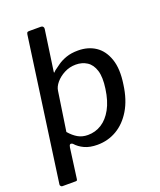

<svg xmlns="http://www.w3.org/2000/svg" viewBox="-163 -843 924 1108"><g transform="rotate(-20 299.5 -288.5)"><path d="M224 -742Q232 -742 236.5 -736.5Q241 -731 240 -723L204 -472Q203 -465 206.5 -467.5Q210 -470 216 -477Q231 -488 252 -503Q273 -518 304 -529Q335 -540 377 -540Q439 -540 484 -510Q529 -480 550 -419Q571 -358 557 -266Q545 -176 508 -114.5Q471 -53 417 -21.5Q363 10 298 10Q252 10 219.5 -5Q187 -20 166 -44Q147 -57 143 -31L118 154Q117 161 115 163Q113 165 106 165H25Q20 165 15.5 159.5Q11 154 13 148L135 -727Q137 -737 140 -739.5Q143 -742 153 -742H224ZM154 -121Q178 -93 204.5 -77.5Q231 -62 266 -62Q312 -62 350 -86Q388 -110 414.5 -158Q441 -206 451 -278Q461 -347 448 -388.5Q435 -430 405.5 -449Q376 -468 337 -468Q299 -468 266.5 -451Q234 -434 213.5 -409.5Q193 -385 190 -361L154 -121Z"/></g></svg>

Font: Libre Franklin Medium
Style: Italic
Weight: 500
Italic angle: -8°
Designer: Pablo Impallari, Rodrigo Fuenzalida, Nhung Nguyen
Foundry: Impallari Type
Version: Version 3.000